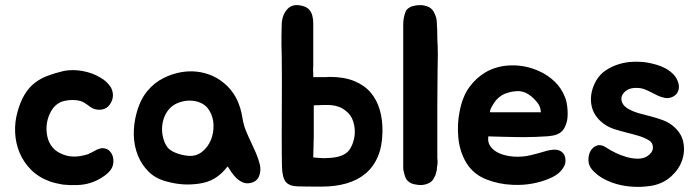

<svg xmlns="http://www.w3.org/2000/svg" viewBox="-20 -639 2729 749"><path d="M412 -299Q420 -285 420.5 -269Q421 -253 413 -239Q404 -221 387.5 -214.5Q371 -208 351 -213Q342 -215 335 -220Q328 -225 320.5 -230.5Q313 -236 303.5 -241Q294 -246 279 -248Q264 -250 246.5 -248Q229 -246 215 -240Q193 -229 180 -206.5Q167 -184 163 -158.5Q159 -133 164.5 -107Q170 -81 186 -63Q198 -49 217.5 -40Q237 -31 255 -29Q272 -27 289 -29.5Q306 -32 322 -37Q334 -42 349 -50.5Q364 -59 378 -61Q396 -61 406 -51.5Q416 -42 420 -28.5Q424 -15 421.5 0Q419 15 410 26Q398 41 376 54.5Q354 68 334 74Q310 82 280.5 83Q251 84 225 81Q213 79 200 76Q187 73 175 69Q131 53 101.5 23.5Q72 -6 56.5 -43Q41 -80 39 -122Q37 -164 49 -205Q60 -244 76.5 -271Q93 -298 115.5 -315.5Q138 -333 166 -343.5Q194 -354 228 -362Q263 -369 302 -362Q341 -355 372 -336Q396 -323 412 -299Z M619 -335Q649 -350 682 -356.5Q715 -363 747.5 -359.5Q780 -356 810 -342.5Q840 -329 866 -304Q892 -278 906 -247Q920 -216 926 -178Q930 -152 939 -130Q948 -108 958.5 -86Q969 -64 978.5 -42Q988 -20 994 4Q999 27 990.5 48.5Q982 70 956 75Q941 78 927.5 72.5Q914 67 903 56.5Q892 46 883.5 33.5Q875 21 868 10Q845 40 818 56.5Q791 73 753 78Q721 82 692 80Q663 78 630 69Q587 58 559.5 30.5Q532 3 517.5 -33.5Q503 -70 502 -112Q501 -154 512 -195Q526 -249 554 -283Q582 -317 619 -335ZM644 -218Q630 -204 622 -185Q614 -166 612.5 -145Q611 -124 616 -103Q621 -82 632 -66Q642 -52 666 -42.5Q690 -33 716 -31Q746 -29 768.5 -47Q791 -65 802.5 -92.5Q814 -120 813 -151.5Q812 -183 796 -209Q784 -228 764.5 -237Q745 -246 723 -246.5Q701 -247 679.5 -239.5Q658 -232 644 -218Z M1079 -546Q1081 -582 1101.5 -604Q1122 -626 1160 -616Q1178 -611 1186.5 -601Q1195 -591 1198.5 -577.5Q1202 -564 1202 -548.5Q1202 -533 1202 -518V-380Q1201 -372 1201.5 -364.5Q1202 -357 1202 -351V-338H1227Q1238 -338 1248.5 -338Q1259 -338 1267 -339Q1322 -339 1361.5 -323Q1401 -307 1425.5 -278.5Q1450 -250 1461.5 -210.5Q1473 -171 1472 -124Q1471 -68 1454 -28Q1437 12 1406 38Q1375 64 1331.5 76.5Q1288 89 1234 89Q1172 89 1140 88Q1108 87 1094.5 70Q1081 53 1080 11Q1079 -31 1079 -112Q1079 -190 1079.5 -266Q1080 -342 1079 -419Q1079 -429 1078.5 -440Q1078 -451 1078 -465Q1078 -479 1078 -498.5Q1078 -518 1079 -546ZM1266 -23Q1321 -26 1342 -53Q1353 -68 1359 -89Q1365 -110 1364 -131Q1363 -152 1355.5 -171.5Q1348 -191 1332 -204Q1318 -216 1304 -221.5Q1290 -227 1275 -228.5Q1260 -230 1243 -229.5Q1226 -229 1204 -228V-108L1202 -25Q1212 -24 1223 -23Q1242 -21 1266 -23Z M1686 6Q1685 11 1684.5 15.5Q1684 20 1684 25L1678 46Q1676 50 1675 51L1672 57Q1667 68 1654 75Q1630 87 1603 81Q1586 79 1576 71Q1566 64 1562 54Q1558 44 1556 34Q1553 24 1553 16V-544Q1553 -551 1553.5 -556.5Q1554 -562 1555 -567Q1556 -574 1557.5 -579Q1559 -584 1561 -590Q1564 -600 1572 -606Q1584 -615 1595 -616Q1602 -618 1608 -618.5Q1614 -619 1622 -619Q1636 -619 1654 -611Q1668 -603 1674 -589Q1684 -569 1684 -552Q1685 -542 1685.5 -522Q1686 -502 1686 -492V-488Q1688 -456 1688 -426.5Q1688 -397 1687 -362Q1687 -328 1686.5 -296.5Q1686 -265 1686 -234V-24Q1686 -20 1686.5 -16.5Q1687 -13 1687 -9Q1687 1 1686 6Z M2114 -51Q2126 -54 2138.5 -55Q2151 -56 2161.5 -52Q2172 -48 2179 -38.5Q2186 -29 2186 -12Q2186 0 2180 11Q2174 22 2165 31Q2156 40 2145 46.5Q2134 53 2124 57Q2095 70 2057.5 77Q2020 84 1980 82Q1926 80 1876.5 60.5Q1827 41 1799 -4Q1773 -48 1768 -102Q1763 -156 1773 -204Q1784 -262 1810.5 -298.5Q1837 -335 1874 -357Q1919 -383 1975 -384Q2031 -385 2082 -362Q2116 -347 2143 -321.5Q2170 -296 2184 -260Q2188 -251 2190.5 -238Q2193 -225 2194 -210.5Q2195 -196 2194 -182Q2193 -168 2189 -157Q2183 -139 2174 -129Q2165 -119 2151 -114Q2137 -109 2117.5 -107.5Q2098 -106 2071 -105Q2047 -104 2026 -104Q2005 -104 1983 -104.5Q1961 -105 1937.5 -105.5Q1914 -106 1885 -107Q1882 -87 1890.5 -72.5Q1899 -58 1914 -48.5Q1929 -39 1948 -34Q1967 -29 1985 -28Q2019 -26 2050 -33.5Q2081 -41 2114 -51ZM2071 -245Q2052 -267 2031 -277Q2015 -284 1997.5 -283.5Q1980 -283 1964 -278Q1935 -271 1915 -248Q1913 -246 1908 -238.5Q1903 -231 1898.5 -223Q1894 -215 1892 -208Q1890 -201 1894 -201H2090Q2089 -215 2085 -224.5Q2081 -234 2071 -245Z M2514 -90Q2495 -102 2471.5 -109Q2448 -116 2423.5 -122Q2399 -128 2376 -135.5Q2353 -143 2334 -157Q2293 -188 2286.5 -233.5Q2280 -279 2306 -325Q2320 -349 2343 -364.5Q2366 -380 2393.5 -388.5Q2421 -397 2450 -398Q2479 -399 2505 -395Q2522 -392 2541 -386.5Q2560 -381 2576.5 -372Q2593 -363 2606.5 -349.5Q2620 -336 2626 -316Q2630 -303 2627.5 -291Q2625 -279 2617.5 -271Q2610 -263 2598.5 -259Q2587 -255 2574 -257Q2559 -260 2546 -266Q2533 -272 2520 -279Q2507 -286 2493.5 -291Q2480 -296 2465 -296Q2442 -297 2427 -288Q2412 -279 2406.5 -266Q2401 -253 2407.5 -238Q2414 -223 2435 -212Q2454 -202 2477 -196Q2500 -190 2522.5 -184Q2545 -178 2566.5 -170Q2588 -162 2605 -148Q2638 -121 2645.5 -85Q2653 -49 2641 -14Q2629 21 2599.5 48Q2570 75 2530 84Q2501 90 2467.5 90Q2434 90 2401.5 83Q2369 76 2339.5 61Q2310 46 2290 23Q2276 7 2275.5 -13.5Q2275 -34 2283.5 -49.5Q2292 -65 2308 -71Q2324 -77 2344 -64Q2360 -53 2382 -42.5Q2404 -32 2426 -26Q2448 -20 2468.5 -20Q2489 -20 2504 -29Q2526 -43 2527 -61.5Q2528 -80 2514 -90Z"/></svg>

Font: BM JUA 
Style: Regular
Weight: 400
Designer: BONGJIN KIM, JAEHYUN KEUM, JUHEE TAE
Foundry: WOOWA BROTHERS Corporation.
Version: Version 1.000